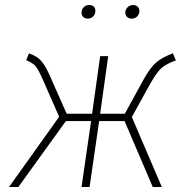

<svg xmlns="http://www.w3.org/2000/svg" viewBox="-20 -743 750 763"><path d="M329 -669Q318 -669 311 -675.5Q304 -682 304 -693Q304 -705 312.5 -714Q321 -723 334 -723Q359 -723 359 -699Q359 -687 350.5 -678Q342 -669 329 -669ZM503 -669Q492 -669 485 -675.5Q478 -682 478 -693Q478 -705 487 -714Q496 -723 509 -723Q520 -723 527 -716.5Q534 -710 534 -699Q534 -687 525.5 -678Q517 -669 503 -669ZM667 -531 679 -503Q640 -489 621 -472Q602 -455 573 -403L504 -278L623 0H587L475 -262H374L336 0H304L342 -262H242L53 0H16L215 -279L150 -427Q132 -468 121 -480.5Q110 -493 84 -504L95 -531Q126 -520 142 -503Q158 -486 175 -449L245 -291H346L378 -520H410L378 -291H476L550 -426Q577 -475 601.5 -495.5Q626 -516 667 -531Z"/></svg>

Font: Fira Sans UltraLight
Style: Italic
Weight: 200
Italic angle: -8°
Designer: Carrois Corporate & Edenspiekermann AG
Foundry: Carrois Corporate GbR & Edenspiekermann AG
Version: Version 4.203;PS 004.203;hotconv 1.0.88;makeotf.lib2.5.64775